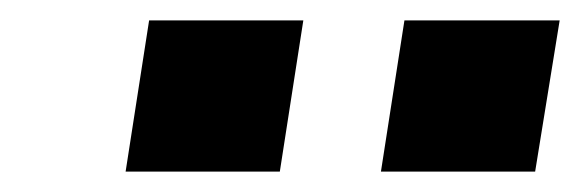

<svg xmlns="http://www.w3.org/2000/svg" viewBox="-20 -759 568 188"><path d="M353 -591 376 -739H528L504 -591ZM103 -591 126 -739H277L254 -591Z"/></svg>

Font: Nunito Sans 7pt SemiExpanded ExtraBold
Style: Italic
Weight: 800
Width: 6
Italic angle: -9°
Designer: Vernon Adams
Foundry: Vernon Adams
Version: Version 3.101;gftools[0.9.27]